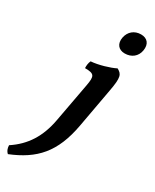

<svg xmlns="http://www.w3.org/2000/svg" viewBox="-350 -755 859 1063"><g transform="rotate(30 79.0 -223.5)"><path d="M187 -558C231 -558 262 -584 269 -624C277 -669 254 -695 214 -695C172 -695 141 -669 133 -628C125 -586 147 -558 187 -558ZM-94 248C57 187 139 99 173 -88L218 -336C237 -436 227 -449 195 -467C160 -449 92 -429 46 -426C39 -411 37 -394 38 -378C99 -378 105 -365 93 -300L47 -51C26 64 -25 144 -113 202C-112 223 -106 237 -94 248Z"/></g></svg>

Font: Vollkorn Semibold
Style: Italic
Weight: 600
Italic angle: -11°
Designer: Friedrich Althausen
Foundry: Friedrich Althausen
Version: Version 4.015;PS 004.015;hotconv 1.0.88;makeotf.lib2.5.64775